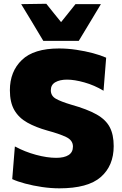

<svg xmlns="http://www.w3.org/2000/svg" viewBox="-20 -986 648 1020"><path d="M295.5 14.5Q251 14.5 203.2 7.5Q155.5 0.5 113.5 -10.8Q71.5 -22 45 -34.5L59 -208Q112 -179.5 171.2 -163.5Q230.5 -147.5 278.5 -147.5Q321 -147.5 344.2 -162.2Q367.5 -177 367.5 -207.5Q367.5 -241 331 -258.2Q294.5 -275.5 233 -292Q170 -309.5 125 -334.8Q80 -360 56.2 -401Q32.5 -442 32.5 -506.5Q32.5 -606 96 -667.2Q159.5 -728.5 293.5 -728.5Q339 -728.5 385.8 -721.5Q432.5 -714.5 473.8 -703.5Q515 -692.5 544 -679.5L530 -504Q481 -533.5 428.2 -548.2Q375.5 -563 336 -563Q298 -563 274 -549.2Q250 -535.5 250 -506.5Q250 -477 276.2 -461.8Q302.5 -446.5 358 -430Q443.5 -406 492.8 -378.2Q542 -350.5 563 -310.5Q584 -270.5 584 -210Q584 -105.5 515.5 -45.5Q447 14.5 295.5 14.5ZM210 -769Q180.5 -818.5 151 -867.5Q121.5 -916.5 92.5 -964L226 -966Q245.5 -941.5 265 -917.2Q284.5 -893 304.5 -868.5Q324 -892.5 343 -916.5Q362 -940.5 381 -964H516Q487 -916 458 -867.5Q428.5 -818.5 398.5 -769Z"/></svg>

Font: Heraclito ExtraBold
Style: Regular
Weight: 800
Designer: Kostas Bartsokas (font) & Cristiano Sobral (main changes)
Foundry: Kostas Bartsokas (font) & Cristiano Sobral (main changes)
Version: Version 1.00;July 8, 2020;FontCreator 13.0.0.2655 64-bit